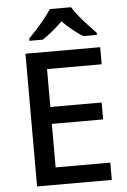

<svg xmlns="http://www.w3.org/2000/svg" viewBox="-62 -985 680 1029"><g transform="rotate(-5 278.5 -470.5)"><path d="M497 0H95V-714H497V-622H203V-418H479V-327H203V-93H497ZM360 -941Q373 -919 395.5 -891.5Q418 -864 442.5 -837.5Q467 -811 485 -793V-781H412Q386 -797 357.5 -820Q329 -843 302 -870Q275 -843 247.5 -820.5Q220 -798 194 -781H122V-793Q141 -812 164.5 -838Q188 -864 210 -891.5Q232 -919 246 -941Z"/></g></svg>

Font: Noto Sans Tangsa Medium
Style: Regular
Weight: 500
Version: Version 1.504